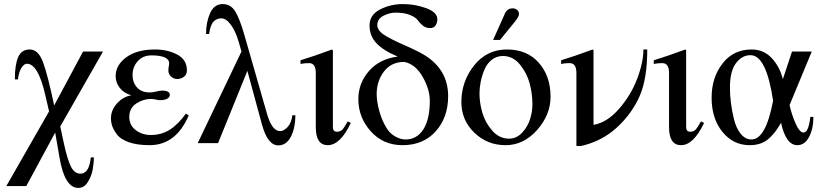

<svg xmlns="http://www.w3.org/2000/svg" viewBox="-20 -703 4029 943"><path d="M486 -450 276 -82 293 -2Q311 81 328.5 115.5Q346 150 375 150Q418 150 426 70H441Q441 100 435 131.5Q429 163 411 191.5Q393 220 365 220Q297 220 272 69L251 -52L109 211H11L221 -156L202 -238Q167 -390 112 -390Q99 -390 86 -371Q73 -352 68 -313H53Q53 -386 69.5 -423Q86 -460 126 -460Q168 -460 191 -398.5Q214 -337 246 -185L388 -450Z M893 -145 907 -136Q844 10 715 10Q654 10 613 -4.5Q572 -19 554.5 -42.5Q537 -66 531 -84.5Q525 -103 525 -122Q525 -162 554.5 -195Q584 -228 625 -235Q589 -245 568.5 -271Q548 -297 548 -329Q548 -383 600 -421.5Q652 -460 742 -460Q803 -460 850.5 -435Q898 -410 898 -357Q898 -337 883.5 -326Q869 -315 851 -315Q833 -315 820 -327Q807 -339 807 -357Q807 -368 809 -377.5Q811 -387 811 -391Q811 -431 724 -431Q682 -431 656.5 -402.5Q631 -374 631 -334Q631 -298 653 -273.5Q675 -249 715 -249Q731 -249 747.5 -253.5Q764 -258 776 -258Q814 -258 814 -237Q814 -226 801.5 -218.5Q789 -211 766 -211Q758 -211 745.5 -214Q733 -217 722 -217Q683 -217 649 -194.5Q615 -172 615 -129Q615 -88 646.5 -64Q678 -40 720 -40Q773 -40 814 -66Q855 -92 893 -145Z M1416 -137H1431Q1430 -72 1408 -30.5Q1386 11 1347 11Q1295 11 1267 -90L1195 -355L1051 0H951L1166 -450L1153 -495Q1138 -548 1114.5 -580.5Q1091 -613 1067 -613Q1044 -613 1028.5 -596.5Q1013 -580 1007 -536H992Q992 -594 1012 -638.5Q1032 -683 1074 -683Q1113 -683 1135 -647.5Q1157 -612 1180 -532L1292 -142Q1316 -59 1356 -59Q1373 -59 1392 -78.5Q1411 -98 1416 -137Z M1688 -107 1703 -99Q1651 10 1590 10Q1531 10 1531 -78V-344Q1531 -393 1498 -393Q1475 -393 1456 -389V-407Q1519 -426 1611 -460L1615 -456V-79Q1615 -56 1635 -56Q1651 -56 1660.5 -65.5Q1670 -75 1688 -107Z M1932 -425V-426Q1864 -454 1829.5 -490Q1795 -526 1795 -578Q1795 -630 1846.5 -656.5Q1898 -683 1959 -683Q2018 -683 2073 -663Q2128 -643 2128 -608Q2128 -592 2119.5 -578.5Q2111 -565 2093 -565Q2072 -565 2057 -577Q2042 -589 2032.5 -603Q2023 -617 1995 -629Q1967 -641 1923 -641Q1893 -641 1863 -625.5Q1833 -610 1833 -580Q1833 -554 1865.5 -532.5Q1898 -511 1963.5 -482.5Q2029 -454 2064 -433Q2181 -361 2181 -231Q2181 -126 2120 -58Q2059 10 1957 10Q1862 10 1801 -58Q1740 -126 1740 -216Q1740 -294 1791.5 -353.5Q1843 -413 1932 -425ZM2091 -208Q2091 -264 2056 -325.5Q2021 -387 1966 -399Q1902 -399 1866 -352Q1830 -305 1830 -241Q1830 -204 1843.5 -155.5Q1857 -107 1882 -69Q1897 -46 1922.5 -32Q1948 -18 1971 -18Q2028 -18 2059.5 -68Q2091 -118 2091 -208Z M2402 -507 2461 -639Q2472 -662 2499 -662Q2510 -662 2519.5 -654.5Q2529 -647 2529 -633Q2529 -620 2502 -588L2436 -507ZM2684 -228Q2684 -139 2618 -64.5Q2552 10 2463 10Q2373 10 2309.5 -51.5Q2246 -113 2246 -202Q2246 -303 2308.5 -381.5Q2371 -460 2470 -460Q2569 -460 2626.5 -394.5Q2684 -329 2684 -228ZM2595 -191Q2595 -240 2582 -291Q2569 -342 2534.5 -385Q2500 -428 2450 -428Q2419 -428 2395.5 -409.5Q2372 -391 2359.5 -361.5Q2347 -332 2341 -302Q2335 -272 2335 -244Q2335 -198 2349 -149.5Q2363 -101 2397.5 -61.5Q2432 -22 2480 -22Q2517 -22 2544.5 -51.5Q2572 -81 2583.5 -118Q2595 -155 2595 -191Z M3140 -460H3159Q3159 -317 3122 -232Q3084 -145 3010 -77Q2936 -9 2834 14H2811V-344Q2811 -393 2778 -393Q2753 -393 2736 -389V-407Q2799 -426 2891 -460L2895 -456V-90H2896Q2961 -101 3019.5 -167.5Q3078 -234 3109 -315Q3140 -396 3140 -460Z M3423 -107 3438 -99Q3386 10 3325 10Q3266 10 3266 -78V-344Q3266 -393 3233 -393Q3210 -393 3191 -389V-407Q3254 -426 3346 -460L3350 -456V-79Q3350 -56 3370 -56Q3386 -56 3395.5 -65.5Q3405 -75 3423 -107Z M3960 -129H3975Q3975 -70 3953.5 -30Q3932 10 3896 10Q3840 10 3816 -100Q3786 -46 3751 -18Q3716 10 3662 10Q3581 10 3528 -55.5Q3475 -121 3475 -223Q3475 -322 3528.5 -391Q3582 -460 3671 -460Q3731 -460 3770.5 -417.5Q3810 -375 3825 -314L3870 -450H3967L3858 -187Q3868 -141 3887.5 -96.5Q3907 -52 3927 -52Q3951 -52 3960 -129ZM3777 -208Q3744 -432 3666 -432Q3624 -432 3594.5 -392.5Q3565 -353 3565 -273Q3565 -239 3569.5 -201Q3574 -163 3584.5 -119Q3595 -75 3617.5 -46.5Q3640 -18 3671 -18Q3741 -18 3777 -208Z"/></svg>

Font: STIX
Style: Regular
Weight: 400
Designer: MicroPress Inc., with final additions and corrections provided by Coen Hoffman, Elsevier (retired)
Version: Version 1.1.1